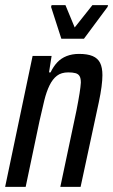

<svg xmlns="http://www.w3.org/2000/svg" viewBox="-22 -728 441 748"><path d="M-2 0 105 -510H179L169 -446H175Q186 -469 201 -485Q216 -501 237.5 -509.5Q259 -518 286 -518Q319 -518 339 -509.5Q359 -501 368 -483Q377 -465 377 -435Q377 -416 373.5 -389.5Q370 -363 363 -330L292 0H213L276 -298Q284 -339 288 -364.5Q292 -390 293 -406Q293 -423 288 -431.5Q283 -440 272 -443Q261 -446 244 -446Q217 -446 200 -433Q183 -420 171 -395.5Q159 -371 150.5 -336.5Q142 -302 132 -257L78 0ZM217 -577 177 -701 179 -708H233L269 -621L338 -708H399L397 -701L305 -577Z"/></svg>

Font: Saira ExtraCondensed Medium
Style: Italic
Weight: 500
Width: 2
Italic angle: -12°
Designer: Hector Gatti with collaboration of the Omnibus-Type team
Foundry: Omnibus-Type
Version: Version 1.101